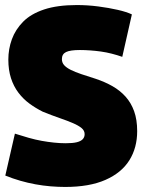

<svg xmlns="http://www.w3.org/2000/svg" viewBox="-20 -730 572 760"><path d="M502 -673 464 -505Q444 -512 422.5 -517.5Q401 -523 379.5 -526Q358 -529 336.5 -530.5Q315 -532 296 -532Q258 -532 241.5 -524Q225 -516 225 -496Q225 -482 234 -472Q243 -462 260 -453.5Q277 -445 302 -436.5Q327 -428 359 -418Q395 -406 425 -389Q455 -372 477 -347.5Q499 -323 511 -289.5Q523 -256 523 -211Q523 -145 492 -95.5Q461 -46 397.5 -18Q334 10 238 10Q210 10 180 7.5Q150 5 120 -0.5Q90 -6 60.5 -14.5Q31 -23 1 -35L39 -201Q67 -192 93.5 -184.5Q120 -177 145 -172.5Q170 -168 194 -165.5Q218 -163 240 -163Q268 -163 284 -167Q300 -171 307.5 -179Q315 -187 315 -199Q315 -213 303 -223Q291 -233 269 -242.5Q247 -252 216.5 -262.5Q186 -273 149 -288Q121 -302 96.5 -320Q72 -338 53 -363Q34 -388 23.5 -420.5Q13 -453 13 -494Q13 -536 27 -574.5Q41 -613 71.5 -644Q102 -675 154.5 -692.5Q207 -710 284 -710Q327 -710 369 -704.5Q411 -699 446 -691Q481 -683 502 -673Z"/></svg>

Font: Georama SemiCondensed Black
Style: Regular
Weight: 900
Width: 4
Designer: Jean-Baptiste Levee
Foundry: Production Type
Version: Version 1.001